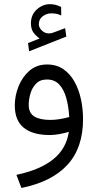

<svg xmlns="http://www.w3.org/2000/svg" viewBox="-20 -657 477 937"><path d="M173.3 -469.2Q155.8 -481.4 143.3 -498.3Q130.9 -515.1 130.9 -543.5Q130.9 -584.5 159.4 -610.6Q188 -636.7 224.1 -636.7Q251.5 -636.7 278.3 -623L278.8 -581.5Q265.1 -588.4 252.9 -590.1Q240.7 -591.8 229.5 -591.8Q207 -591.8 188.2 -577.4Q169.4 -563 169.4 -538.6Q169.9 -520.5 186.5 -505.9Q203.1 -491.2 228.5 -494.6Q230 -494.6 235.8 -496.6L297.9 -519.5L303.7 -478.5L122.1 -406.7L116.7 -446.8ZM385.3 -76.2Q385.3 64.9 308.8 147.7Q232.4 230.5 84.5 260.3L60.1 196.3Q175.8 171.9 239.7 120.4Q303.7 68.8 315.9 -13.7Q295.9 -7.3 270.5 -2.7Q245.1 2 223.1 2Q140.1 2 96.2 -33.4Q52.2 -68.8 52.2 -142.6Q52.2 -189.9 70.6 -235.8Q88.9 -281.7 124 -312Q159.2 -342.3 209.5 -342.3Q256.3 -342.3 289.6 -319.1Q322.8 -295.9 344 -257.6Q365.2 -219.2 375.2 -171.9Q385.3 -124.5 385.3 -76.2ZM225.6 -71.8Q248 -71.8 271.7 -75.7Q295.4 -79.6 317.9 -85.9Q314.9 -138.2 303.2 -179.4Q291.5 -220.7 268.8 -244.9Q246.1 -269 209 -269Q175.3 -269 155.8 -248.5Q136.2 -228 128.2 -199.2Q120.1 -170.4 120.1 -145.5Q120.1 -105.5 147.5 -88.6Q174.8 -71.8 225.6 -71.8Z"/></svg>

Font: Vazirmatn FD NL Light
Style: Regular
Weight: 300
Designer: Saber Rastikerdar
Foundry: Saber Rastikerdar
Version: Version 33.003